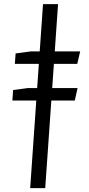

<svg xmlns="http://www.w3.org/2000/svg" viewBox="-20 -714 445 957"><path d="M130.4 223.6 194.4 -693.5H269.4L205.4 223.6ZM41.8 -212.9 45.3 -265.2 120.1 -275.2H366.6L352.8 -212.9ZM54 -395.5 57.8 -447.7 133.1 -457.7H379.6L365 -395.5Z"/></svg>

Font: Ancizar Sans Thin
Style: Italic
Weight: 100
Italic angle: -4°
Designer: Cesar Puertas, Viviana Monsalve, Julian Moncada, Julian Prieto, Jose Castro, Mariel Hernandez, Felipe Aragon, Sara Alarc
Version: Version 8.100